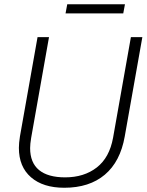

<svg xmlns="http://www.w3.org/2000/svg" viewBox="-20 -875 691 905"><path d="M69 -178Q69 -200 74 -232L157 -700H211L127 -226Q122 -196 122 -177Q122 -108 164 -73.5Q206 -39 287 -39Q376 -39 436 -85.5Q496 -132 513 -226L597 -700H651L568 -232Q547 -113 474 -51.5Q401 10 283 10Q183 10 126 -39.5Q69 -89 69 -178ZM297 -855H569L561 -812H289Z"/></svg>

Font: Niramit ExtraLight
Style: Italic
Weight: 200
Italic angle: -10°
Designer: Katatrad Aksorn Co.,Ltd.
Foundry: Cadson Demak Co.,Ltd.
Version: Version 1.000; ttfautohint (v1.6)